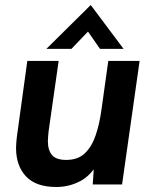

<svg xmlns="http://www.w3.org/2000/svg" viewBox="-20 -736 604 766"><path d="M205 10Q123 10 83.5 -32.5Q44 -75 44 -146Q44 -157 45 -167Q46 -177 47 -188L89 -493H214L174 -213Q173 -202 172 -192Q171 -182 171 -173Q171 -137 187.5 -117.5Q204 -98 244 -98Q290 -98 317.5 -123.5Q345 -149 361 -194.5Q377 -240 385 -300L412 -493H537L467 0H350L357 -107L375 -93Q344 -36 299.5 -13Q255 10 205 10ZM165 -541 342 -716 473 -541H379L331 -610L265 -541Z"/></svg>

Font: Hanken Grotesk
Style: Bold Italic
Weight: 700
Italic angle: -8°
Designer: Alfredo Marco Pradil
Foundry: Hanken Design Co.
Version: Version 3.013